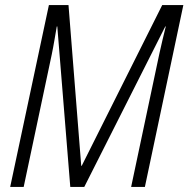

<svg xmlns="http://www.w3.org/2000/svg" viewBox="-20 -734 740 754"><path d="M20 0H73L183 -519C191 -557 196 -591 203 -630H205L256 0H311L629 -630H631C622 -594 614 -560 606 -524L495 0H549L700 -714H617L301 -83H299L249 -714H172Z"/></svg>

Font: Noto Sans Condensed Light
Style: Italic
Weight: 300
Width: 3
Italic angle: -12°
Designer: Monotype Design Team
Foundry: Monotype Imaging Inc.
Version: Version 2.013